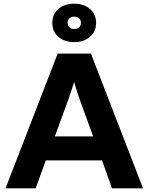

<svg xmlns="http://www.w3.org/2000/svg" viewBox="-20 -1019 804 1039"><path d="M10 0 292 -729H472L754 0H586L532 -151H228L173 0ZM348 -476 277 -281H484L413 -476Q398 -517 381 -575Q372 -545 364 -521.5Q356 -498 348 -476ZM500 -895Q500 -848 466.5 -819.5Q433 -791 382 -791Q329 -791 296 -819.5Q263 -848 263 -895Q263 -942 296 -970.5Q329 -999 382 -999Q434 -999 467 -970.5Q500 -942 500 -895ZM418 -896Q418 -911 408 -920Q398 -929 382 -929Q366 -929 356 -920Q346 -911 346 -896Q346 -880 356 -871Q366 -862 382 -862Q398 -862 408 -871Q418 -880 418 -896Z"/></svg>

Font: BDO Grotesk
Style: Bold
Weight: 700
Designer: Deni Anggara
Foundry: Lokal Container
Version: Version 2.000